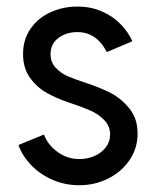

<svg xmlns="http://www.w3.org/2000/svg" viewBox="-20 -545 474 573"><path d="M35.2 -112.3 111.3 -143.6Q122.1 -113.3 151.4 -91.8Q180.7 -70.3 216.8 -70.3Q240.7 -70.3 261.7 -79.3Q282.7 -88.4 295.7 -105.2Q308.6 -122.1 308.6 -143.6Q308.6 -168.5 291.7 -186Q274.9 -203.6 252.4 -213.9Q230 -224.1 197.8 -234.9L187.5 -238.3Q149.9 -251 120.4 -267.3Q90.8 -283.7 69.8 -312.5Q48.8 -341.3 48.8 -383.8Q48.8 -427.2 71.3 -459.5Q93.8 -491.7 130.9 -508.5Q168 -525.4 210.9 -525.4Q251 -525.4 283.9 -511Q316.9 -496.6 339.8 -473.1Q362.8 -449.7 375 -421.9L298.8 -389.6Q268.1 -449.2 210.9 -449.2Q177.7 -449.2 154.3 -431.6Q130.9 -414.1 130.9 -383.8Q130.9 -358.9 146.5 -342.5Q162.1 -326.2 181.9 -317.6Q201.7 -309.1 235.4 -297.9Q275.9 -284.7 307.9 -268.8Q339.8 -252.9 365.2 -222.4Q390.6 -191.9 390.6 -146.5Q390.6 -102.5 366.7 -67.4Q342.8 -32.2 303 -12.2Q263.2 7.8 216.8 7.8Q172.9 7.8 135.3 -9Q97.7 -25.9 71.8 -53.5Q45.9 -81.1 35.2 -112.3Z"/></svg>

Font: Reddit Sans A
Style: Regular
Weight: 400
Designer: Stephen Hutchings
Foundry: Reddit
Version: Version 1.013